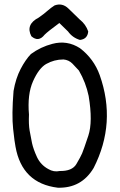

<svg xmlns="http://www.w3.org/2000/svg" viewBox="-20 -833 540 864"><path d="M225.6 -808.6Q260.7 -821.3 288.1 -794.4Q315.4 -767.6 338.9 -745.1Q366.2 -723.6 377 -691.4Q374 -657.2 339.8 -653.3Q306.6 -663.1 286.1 -691.4L247.1 -729.5Q195.3 -691.4 180.7 -676.8Q153.3 -641.6 121.1 -669.9Q93.8 -722.7 154.3 -753.9Q176.8 -769.5 193.4 -784.2Q210 -798.8 225.6 -808.6ZM215.8 -635.7Q282.2 -653.3 339.8 -616.2Q402.3 -568.4 428.7 -495.1Q504.9 -280.3 401.4 -77.1Q346.7 14.6 240.2 11.7Q79.1 -7.8 49.8 -172.9Q45.9 -190.4 39.1 -252.9Q32.2 -315.4 41 -423.8Q50.8 -480.5 72.8 -522.5Q94.7 -564.5 119.1 -589.8Q163.1 -622.1 215.8 -635.7ZM305.7 -546.9Q289.1 -563.5 265.6 -565.4Q223.6 -565.4 187.5 -544.9Q154.3 -525.4 128.4 -466.8Q102.5 -408.2 110.4 -317.4Q108.4 -274.4 113.3 -245.6Q118.2 -216.8 124 -189.5Q129.9 -162.1 146.5 -126Q163.1 -90.8 197.3 -72.3Q221.7 -57.6 249 -63.5Q304.7 -62.5 323.7 -94.7Q342.8 -127 349.6 -143.1Q356.4 -159.2 377.4 -222.2Q398.4 -285.2 378.9 -401.4Q366.2 -461.9 335 -515.6Q320.3 -532.2 305.7 -546.9Z"/></svg>

Font: JasonHandwriting4
Style: Regular
Weight: 400
Version: Version 1.01.21